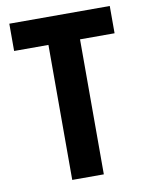

<svg xmlns="http://www.w3.org/2000/svg" viewBox="-82 -773 638 832"><g transform="rotate(-10 237.5 -357.0)"><path d="M307 0H168V-594H17V-714H459V-594H307Z"/></g></svg>

Font: Noto Sans Gurmukhi UI Condensed
Style: Bold
Weight: 700
Width: 3
Designer: Jelle Bosma - Monotype Design Team
Foundry: Monotype Imaging Inc.
Version: Version 2.004; ttfautohint (v1.8.4.7-5d5b)